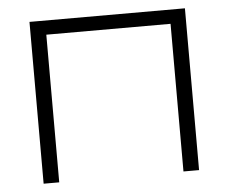

<svg xmlns="http://www.w3.org/2000/svg" viewBox="-45 -611 787 662"><g transform="rotate(-5 349.0 -280.0)"><path d="M618 -560V0H564V-511H134V0H80V-560Z"/></g></svg>

Font: Bounded
Style: Regular
Weight: 200
Designer: Vlad Churkin
Version: Version 1.0